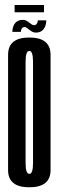

<svg xmlns="http://www.w3.org/2000/svg" viewBox="-20 -759 241 782"><path d="M99.4 3.8Q12.9 3.8 12.9 -66.2Q12.9 -136.2 12.9 -300.6Q12.9 -464.9 12.9 -535.6Q12.9 -606.2 99.4 -606.2Q185.9 -606.2 185.9 -535.6Q185.9 -464.9 185.9 -300.6Q185.9 -136.2 185.9 -66.2Q185.9 3.8 99.4 3.8ZM99.4 -50.8Q114.5 -50.8 114.5 -94.8Q114.5 -138.9 114.5 -300.6Q114.5 -462.3 114.5 -507Q114.5 -551.7 99.4 -551.7Q84.2 -551.7 84.2 -507Q84.2 -462.3 84.2 -300.6Q84.2 -138.9 84.2 -94.8Q84.2 -50.8 99.4 -50.8ZM126.1 -626.2Q118.2 -626.2 111.8 -629.6Q105.3 -632.9 99.7 -637.5Q94.1 -642.2 89.2 -645.5Q84.4 -648.8 80.1 -648.8Q74.5 -648.8 71.2 -645.8Q67.9 -642.8 66.6 -638.2Q65.2 -633.6 65.2 -629.1H30.3Q30.3 -635.8 31.7 -642.8Q33.1 -649.8 36 -656.1Q39 -662.3 43.8 -667.3Q48.7 -672.3 55.8 -675.2Q62.9 -678.1 72.7 -678.1Q80.5 -678.1 86.9 -674.9Q93.3 -671.7 98.8 -667.2Q104.2 -662.8 109.3 -659.5Q114.4 -656.3 119 -656.3Q124.1 -656.3 127.3 -659.3Q130.6 -662.3 132.2 -667Q133.9 -671.7 133.9 -676.1H168.4Q168.4 -669.4 167.1 -662.2Q165.7 -655.1 162.7 -648.8Q159.8 -642.4 154.9 -637.2Q150.1 -632.1 143 -629.2Q135.9 -626.2 126.1 -626.2ZM39.5 -709.1V-738.6H159.2V-709.1Z"/></svg>

Font: Anybody UltraCondensed Thin
Style: Regular
Weight: 100
Width: 1
Designer: Tyler Finck
Foundry: Etcetera Type Company
Version: Version 1.110